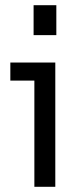

<svg xmlns="http://www.w3.org/2000/svg" viewBox="-20 -723 309 743"><path d="M113 0V-447L149 -411H20V-481H194V0ZM110 -587V-703H198V-587Z"/></svg>

Font: SUSE Thin
Style: Regular
Weight: 400
Version: Version 1.000